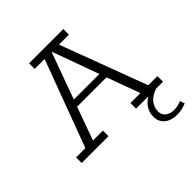

<svg xmlns="http://www.w3.org/2000/svg" viewBox="-207 -721 1039 1039"><g transform="rotate(-45 313.0 -201.0)"><path d="M2 0V-43H73L258 -540H182V-583H444V-540H368L554 -43H624V0H418V-43H494L419 -248L442 -233H191L205 -248L131 -43H207V0ZM209 -258 199 -273H423L416 -258L314 -538H311ZM553 181Q508 181 480.5 158.5Q453 136 453 97Q453 58 478 28Q503 -2 554 -19L571 0Q528 15 509.5 40.5Q491 66 491 94Q491 122 510.5 136.5Q530 151 560 151Q574 151 587 148Q600 145 615 139L624 166Q608 173 589.5 177Q571 181 553 181Z"/></g></svg>

Font: Rokkitt Light
Style: Regular
Weight: 300
Version: Version 3.103